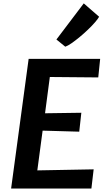

<svg xmlns="http://www.w3.org/2000/svg" viewBox="-20 -1086 612 1106"><path d="M44 0 145 -747H557L546 -640L267 -642.5L239.5 -433.5L448.5 -436.5L436.5 -327.5L225.5 -333.5L195 -104.5L519.5 -110.5L506.5 0ZM356 -817 305 -858.5 462.5 -1066.5 551 -989.5Q544.5 -977.5 527.5 -957.8Q510.5 -938 487.2 -915.8Q464 -893.5 439.2 -873Q414.5 -852.5 392.5 -837.2Q370.5 -822 356 -817Z"/></svg>

Font: Merriweather Sans SemiBold
Style: Italic
Weight: 600
Italic angle: -7.5°
Designer: Eben Sorkin
Foundry: Eben Sorkin
Version: Version 2.001